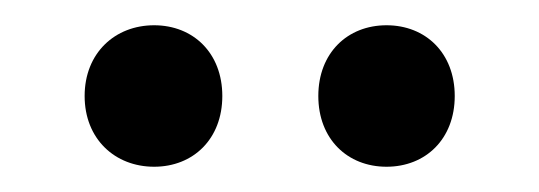

<svg xmlns="http://www.w3.org/2000/svg" viewBox="-20 -754 427 152"><path d="M156 -678C156 -644 133 -622 102 -622C71 -622 47 -644 47 -678C47 -712 71 -734 102 -734C133 -734 156 -712 156 -678ZM340 -678C340 -644 317 -622 286 -622C255 -622 232 -644 232 -678C232 -712 255 -734 286 -734C317 -734 340 -712 340 -678Z"/></svg>

Font: Repo Regular
Style: Regular
Weight: 400
Designer: Stefan Peev
Foundry: Context Ltd
Version: Version 1.502